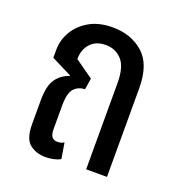

<svg xmlns="http://www.w3.org/2000/svg" viewBox="-104 -614 661 710"><g transform="rotate(20 227.0 -259.0)"><path d="M151 9Q114 9 88.5 -11Q63 -31 63 -89V-181Q63 -240 82 -266.5Q101 -293 132 -303L133 -306L53 -346V-377Q53 -416 73 -450Q93 -484 130.5 -505.5Q168 -527 222 -527Q294 -527 342 -485Q390 -443 390 -349V0H308V-340Q308 -403 283 -430Q258 -457 220 -457Q181 -457 159.5 -433Q138 -409 138 -372L210 -321L203 -277Q177 -276 160.5 -258.5Q144 -241 144 -191V-100Q144 -78 151 -68.5Q158 -59 174 -59Q187 -59 199 -66L209 -4Q196 3 181 6Q166 9 151 9Z"/></g></svg>

Font: Noto Sans Thai UI ExtCond
Style: Regular
Weight: 400
Width: 2
Designer: Monotype Design Team
Foundry: Monotype Imaging Inc.
Version: Version 2.000